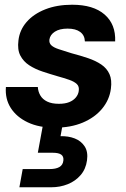

<svg xmlns="http://www.w3.org/2000/svg" viewBox="-20 -528 533 812"><path d="M212 12Q145 12 97.5 -10.5Q50 -33 25.5 -71.5Q1 -110 5 -160H140Q141 -141 150.5 -124.5Q160 -108 179.5 -98.5Q199 -89 229 -89Q255 -89 272.5 -96Q290 -103 300.5 -115.5Q311 -128 313 -143Q316 -162 305 -172.5Q294 -183 272.5 -190.5Q251 -198 222 -206Q191 -215 159.5 -225.5Q128 -236 103.5 -252Q79 -268 66 -293Q53 -318 58 -357Q63 -401 92.5 -435Q122 -469 171.5 -488.5Q221 -508 285 -508Q375 -508 422.5 -466.5Q470 -425 467 -353H339Q338 -379 319 -393Q300 -407 266 -407Q232 -407 212 -394Q192 -381 189 -361Q187 -346 197 -336.5Q207 -327 228.5 -320Q250 -313 282 -303Q320 -293 352.5 -282Q385 -271 408.5 -255Q432 -239 443 -214.5Q454 -190 449 -153Q443 -106 412 -68.5Q381 -31 330 -9.5Q279 12 212 12ZM62 264 76 187H190Q216 187 231 178.5Q246 170 248 151Q250 134 239 126Q228 118 203 118H140L163 -7H246L236 48Q269 47 296 57.5Q323 68 338 91Q353 114 348 150Q343 187 321 212.5Q299 238 266.5 251Q234 264 197 264Z"/></svg>

Font: DM Sans 36pt
Style: Bold Italic
Weight: 700
Italic angle: -10°
Designer: Colophon Foundry, Jonny Pinhorn
Foundry: Colophon Foundry
Version: Version 4.004;gftools[0.9.30]